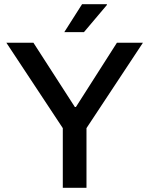

<svg xmlns="http://www.w3.org/2000/svg" viewBox="-20 -888 706 908"><path d="M277 0V-282L10 -686H138L334 -382H339L533 -686H656L389 -282V0ZM284 -736 368 -868H485L486 -865L377 -736Z"/></svg>

Font: Archivo SemiBold Medium
Style: Regular
Weight: 500
Version: Version 2.001